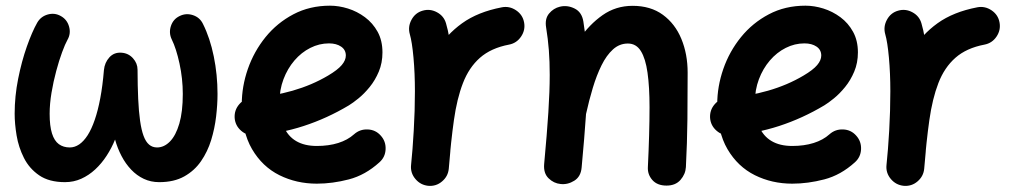

<svg xmlns="http://www.w3.org/2000/svg" viewBox="-20 -573 3472 659"><path d="M189 -517.8Q167.7 -530 143.8 -523.2Q119.9 -516.4 107.7 -495.1Q90.1 -464.1 72.2 -413.4Q54.3 -362.7 42.3 -302.6Q30.3 -242.6 30.3 -182.6Q30.3 -148.3 37 -108Q43.7 -67.6 62.1 -31.1Q80.4 5.4 114.5 28.8Q148.6 52.2 203.1 52.2Q232.8 52.2 258.9 40.5Q284.9 28.8 306.9 8.4Q328.9 -12.1 346 -38.5Q363.2 -64.9 374.9 -94Q383.3 -63.8 397.2 -37.4Q411 -11 430.2 9.2Q449.3 29.4 473.5 40.8Q497.7 52.2 526.4 52.2Q577.3 52.2 612.4 32.5Q647.6 12.8 670 -19.8Q692.5 -52.4 704.8 -92.3Q717 -132.2 721.8 -173.5Q726.6 -214.7 726.6 -250.5Q726.6 -316.5 713.7 -379.6Q700.8 -442.7 676.6 -491Q666 -513.1 642.3 -521Q618.5 -528.9 596.4 -517.9Q574.3 -507.3 566.6 -483.6Q558.8 -459.8 569.5 -437.7Q584.8 -406.9 596.1 -355Q607.4 -303.1 607.4 -250.5Q607.4 -189.7 595.5 -148.8Q583.5 -107.9 563.4 -87.4Q543.3 -66.9 519 -66.9Q503.2 -66.9 491.8 -76.6Q480.3 -86.3 472.8 -106.6Q465.3 -126.8 460.8 -158.5Q456.3 -190.2 454.3 -233.8Q452.3 -277.3 452.1 -333.6Q452.1 -355.7 436.4 -373.1Q420.7 -390.5 397.1 -392.1Q371.7 -394 355.5 -376.2Q339.2 -358.4 336.7 -332.5Q332.3 -278.8 324.2 -236.1Q316.2 -193.5 305.2 -161.7Q294.3 -129.9 280.8 -108.8Q267.2 -87.8 251.8 -77.3Q236.3 -66.9 219.6 -66.9Q197.6 -66.9 182 -78.2Q166.4 -89.6 158.4 -115.1Q150.4 -140.6 150.4 -182.6Q150.4 -216.4 156.8 -254.8Q163.2 -293.1 173 -329.3Q182.7 -365.6 193.2 -393.9Q203.6 -422.1 211.7 -436.5Q223.9 -457.8 217 -481.9Q210.2 -506 189 -517.8Z M1109.1 -424.1Q1134.6 -424.1 1150.8 -413Q1167 -402 1167 -382.4Q1167 -366.3 1153 -349.7Q1138.9 -333 1106.1 -313.6Q1051 -280.9 984.3 -261.7Q917.6 -242.6 845.6 -237.5Q819.1 -235.6 801.5 -215.5Q783.8 -195.3 785.4 -168.3Q787.4 -141.8 807.7 -124.2Q828.1 -106.6 854.6 -108.2Q941.8 -114.3 1022.2 -140.5Q1102.7 -166.7 1177.5 -211.4Q1191.2 -219.7 1210.5 -235.4Q1229.9 -251.1 1248.8 -274.3Q1267.7 -297.5 1280.2 -327.3Q1292.7 -357.1 1292.7 -393.1Q1292.7 -433.7 1276.2 -463.8Q1259.6 -493.9 1232.7 -513.9Q1205.8 -533.9 1174.3 -543.7Q1142.8 -553.5 1112.8 -553.5Q1043.1 -553.5 987.1 -524Q931.2 -494.6 891.4 -445.6Q851.7 -396.5 830.7 -336.3Q809.8 -276.1 809.8 -214.8Q809.8 -121.3 845.1 -61.1Q880.4 -0.9 939 28.3Q997.7 57.4 1067.4 57.4Q1121.1 57.4 1177.5 42.7Q1233.9 28 1282.3 -15.9Q1302.4 -33.7 1303.5 -60.8Q1304.7 -87.9 1286.9 -107.5Q1269.2 -127.6 1242.2 -128.7Q1215.2 -129.9 1195.2 -112.1Q1173.3 -92.4 1140.8 -82.2Q1108.3 -72 1067.4 -72Q1024.9 -72 996.3 -88.9Q967.8 -105.7 953.5 -139.2Q939.2 -172.6 939.2 -222.2Q939.2 -264.5 953 -301.1Q966.8 -337.6 990.6 -365.4Q1014.4 -393.2 1045.1 -408.6Q1075.8 -424.1 1109.1 -424.1Z M1778.8 -496.3Q1773.9 -522.5 1751.2 -537.7Q1728.5 -552.9 1702.4 -547.9Q1620.1 -532.1 1566 -493.1Q1511.8 -454.1 1479.2 -399Q1446.7 -343.9 1429.4 -278.1Q1412.2 -212.4 1404.3 -142.5Q1396.4 -72.6 1390.9 -5.2Q1388.5 21.2 1406.2 41.8Q1423.8 62.4 1450.3 64.7Q1477.3 67 1497.6 49.4Q1517.9 31.7 1520.3 5.2Q1527.6 -87.3 1538 -160.8Q1548.3 -234.4 1569 -287.8Q1589.6 -341.3 1627.4 -374.7Q1665.3 -408.1 1727.3 -419.9Q1753.4 -424.9 1768.6 -447.6Q1783.8 -470.2 1778.8 -496.3ZM1449.1 64.7Q1475.6 67.4 1496.6 50.2Q1517.6 33 1520.3 6.5Q1526 -47.7 1529.7 -118Q1533.4 -188.2 1533.4 -259.8Q1533.4 -326.4 1528.9 -386.8Q1524.3 -447.1 1510.9 -492.7Q1503.7 -518.1 1479.8 -530.9Q1455.9 -543.8 1430.5 -536.3Q1405.2 -529.1 1392.3 -505Q1379.4 -481 1386.6 -455.6Q1394.3 -429.3 1399.2 -375.4Q1404.1 -321.5 1404.1 -259.8Q1404.1 -192.7 1400.1 -125Q1396.2 -57.3 1390.9 -6.5Q1388.2 20 1405.4 40.8Q1422.6 61.6 1449.1 64.7Z M1847.7 -10Q1845 21.5 1862.8 38.9Q1880.6 56.3 1904.1 58.6Q1928.7 61.3 1951.2 47.2Q1973.6 33.2 1976.3 2.2Q1986.1 -102.7 1991.2 -178.9Q1996.3 -255.1 1996.3 -315.9Q1996.3 -366.9 1992.9 -410.9Q1989.5 -454.8 1982.3 -499Q1977.1 -531.5 1952.1 -543.8Q1927.1 -556.2 1901.7 -550Q1879.8 -544.8 1864.6 -526.6Q1849.5 -508.4 1854.4 -478.9Q1860.8 -439.6 1863.8 -401Q1866.8 -362.4 1866.8 -315.9Q1866.8 -260.5 1862.1 -187.5Q1857.4 -114.5 1847.7 -10ZM1873.4 -220.8Q1866.9 -194.6 1877.7 -171.4Q1888.5 -148.3 1912 -141.8Q1940.1 -134 1963.5 -146.6Q1986.9 -159.2 1991.8 -183.3Q2001.8 -228.6 2014.7 -271.5Q2027.6 -314.3 2044.6 -348.8Q2061.6 -383.2 2083.9 -403.4Q2106.2 -423.6 2135.1 -423.6Q2163.6 -423.6 2179.6 -397.8Q2195.7 -372.1 2202.5 -323.4Q2209.4 -274.7 2209.4 -205.4Q2209.4 -158.7 2207.9 -108.1Q2206.5 -57.5 2203.7 0.6Q2202.3 25.8 2219.1 44.9Q2236 64 2267.7 64Q2298.6 64 2315.7 44.4Q2332.8 24.8 2334.2 0.5Q2338.5 -81.8 2339.4 -163.6Q2340.2 -245.5 2340.2 -323.7Q2340.2 -387.3 2318.7 -439.4Q2297.2 -491.5 2255.2 -522.2Q2213.1 -553 2151.2 -553Q2093.8 -553 2048.2 -521Q2002.6 -489 1968.1 -438.4Q1933.6 -387.8 1910 -330Q1886.5 -272.1 1873.4 -220.8Z M2741 -424.1Q2766.5 -424.1 2782.7 -413Q2798.8 -402 2798.8 -382.4Q2798.8 -366.3 2784.8 -349.7Q2770.8 -333 2737.9 -313.6Q2682.9 -280.9 2616.1 -261.7Q2549.4 -242.6 2477.4 -237.5Q2450.9 -235.6 2433.3 -215.5Q2415.6 -195.3 2417.2 -168.3Q2419.2 -141.8 2439.6 -124.2Q2460 -106.6 2486.5 -108.2Q2573.6 -114.3 2654.1 -140.5Q2734.5 -166.7 2809.3 -211.4Q2823 -219.7 2842.3 -235.4Q2861.7 -251.1 2880.6 -274.3Q2899.5 -297.5 2912 -327.3Q2924.6 -357.1 2924.6 -393.1Q2924.6 -433.7 2908 -463.8Q2891.5 -493.9 2864.6 -513.9Q2837.6 -533.9 2806.2 -543.7Q2774.7 -553.5 2744.6 -553.5Q2674.9 -553.5 2619 -524Q2563 -494.6 2523.3 -445.6Q2483.5 -396.5 2462.6 -336.3Q2441.7 -276.1 2441.7 -214.8Q2441.7 -121.3 2476.9 -61.1Q2512.2 -0.9 2570.9 28.3Q2629.5 57.4 2699.2 57.4Q2752.9 57.4 2809.3 42.7Q2865.7 28 2914.2 -15.9Q2934.2 -33.7 2935.4 -60.8Q2936.5 -87.9 2918.7 -107.5Q2901 -127.6 2874 -128.7Q2847 -129.9 2827 -112.1Q2805.2 -92.4 2772.6 -82.2Q2740.1 -72 2699.2 -72Q2656.7 -72 2628.2 -88.9Q2599.6 -105.7 2585.3 -139.2Q2571 -172.6 2571 -222.2Q2571 -264.5 2584.8 -301.1Q2598.6 -337.6 2622.4 -365.4Q2646.2 -393.2 2676.9 -408.6Q2707.6 -424.1 2741 -424.1Z M3410.6 -496.3Q3405.8 -522.5 3383.1 -537.7Q3360.4 -552.9 3334.2 -547.9Q3252 -532.1 3197.8 -493.1Q3143.7 -454.1 3111.1 -399Q3078.5 -343.9 3061.3 -278.1Q3044.1 -212.4 3036.1 -142.5Q3028.2 -72.6 3022.7 -5.2Q3020.4 21.2 3038 41.8Q3055.7 62.4 3082.2 64.7Q3109.1 67 3129.5 49.4Q3149.8 31.7 3152.1 5.2Q3159.4 -87.3 3169.8 -160.8Q3180.2 -234.4 3200.8 -287.8Q3221.4 -341.3 3259.3 -374.7Q3297.1 -408.1 3359.1 -419.9Q3385.3 -424.9 3400.5 -447.6Q3415.6 -470.2 3410.6 -496.3ZM3080.9 64.7Q3107.4 67.4 3128.4 50.2Q3149.4 33 3152.1 6.5Q3157.8 -47.7 3161.6 -118Q3165.3 -188.2 3165.3 -259.8Q3165.3 -326.4 3160.7 -386.8Q3156.1 -447.1 3142.7 -492.7Q3135.5 -518.1 3111.6 -530.9Q3087.8 -543.8 3062.4 -536.3Q3037 -529.1 3024.1 -505Q3011.2 -481 3018.4 -455.6Q3026.1 -429.3 3031 -375.4Q3035.9 -321.5 3035.9 -259.8Q3035.9 -192.7 3032 -125Q3028.1 -57.3 3022.7 -6.5Q3020 20 3037.2 40.8Q3054.4 61.6 3080.9 64.7Z"/></svg>

Font: Mikhak VF
Style: Regular
Weight: 100
Designer: Amin Abedi
Version: Version 3.001